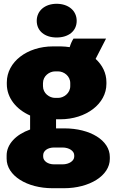

<svg xmlns="http://www.w3.org/2000/svg" viewBox="-20 -779 605 1014"><path d="M279 -581C342 -581 385 -615 385 -669C385 -722 342 -759 279 -759C217 -759 174 -722 174 -669C174 -615 217 -581 279 -581ZM16 -335C16 -262 66 -201 139 -169V-95C65 -69 15 -18 15 42V59C15 149 123 215 257 215H318C452 215 560 149 560 60V50C560 -38 456 -101 320 -101H276V-149H298C435 -149 542 -231 542 -336V-345C542 -393 521 -435 485 -468L540 -575H368C361 -564 354 -550 348 -530C332 -532 318 -534 301 -534H260C123 -534 16 -452 16 -344ZM207 -340C207 -378 241 -402 271 -402H287C317 -402 351 -378 351 -340V-324C351 -287 317 -262 287 -262H271C241 -262 207 -286 207 -324ZM208 41C208 18 231 0 266 0H310C346 0 372 19 372 41V48C372 70 346 89 310 89H266C232 89 208 71 208 48Z"/></svg>

Font: Fixel Text Black
Style: Regular
Weight: 900
Width: 4
Designer: AlfaBravo + MacPaw
Foundry: Kyrylo Tkachov, Marchela Mozhyna, Serhii Makarenko, Maria Weinstein, Zakhar Kryvoshyya
Version: Version 1.211